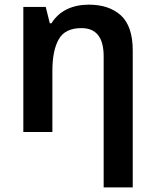

<svg xmlns="http://www.w3.org/2000/svg" viewBox="-20 -572 682 832"><path d="M555.2 240.2V-353C555.2 -422.9 538.1 -473.6 504.4 -504.9C470.2 -536.1 423.8 -551.8 365.2 -551.8C296.9 -551.8 237.8 -527.3 203.1 -471.2H195.8L178.2 -542H81.1V0H207V-265.1C207 -324.2 216.3 -370.1 234.9 -402.3C252.9 -434.1 285.6 -450.2 333 -450.2C397 -450.2 429.2 -409.7 429.2 -328.1V240.2Z"/></svg>

Font: Noto Reveo Sans
Style: Regular
Weight: 600
Designer: Monotype Design Team
Foundry: Monotype Imaging Inc.
Version: Version 2.007